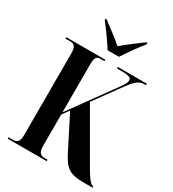

<svg xmlns="http://www.w3.org/2000/svg" viewBox="-219 -1051 1056 1170"><g transform="rotate(30 309.5 -465.5)"><path d="M280 -771H360C389 -816 436 -883 468 -921V-931H460C421 -901 362 -860 320 -822C278 -860 220 -901 181 -931H173V-921C205 -883 251 -816 280 -771ZM22 0H297V-10H275C246 -10 231 -24 231 -73V-290L266 -339L378 -118C425 -23 456 0 557 0H619V-10H617C600 -10 579 -36 530 -122L344 -445L466 -613C525 -695 542 -704 589 -704V-714H385V-704C475 -704 486 -698 486 -675C486 -664 479 -649 459 -621L231 -306V-643C231 -690 242 -704 269 -704H297V-714H22V-704H57C85 -704 98 -690 98 -643V-72C98 -23 83 -10 53 -10H22Z"/></g></svg>

Font: Noto Serif Display ExtraCondensed
Style: Bold
Weight: 700
Width: 2
Designer: Monotype Design Team
Foundry: Monotype Imaging Inc.
Version: Version 2.009